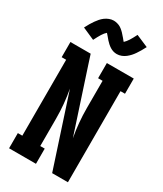

<svg xmlns="http://www.w3.org/2000/svg" viewBox="-238 -1063 976 1150"><g transform="rotate(30 250.0 -488.0)"><path d="M31 0V-105H62V-630H31V-735H171L191 -673L332 -243Q323 -292 318.5 -341.5Q314 -391 314 -441V-630H283V-735H469V-630H438V0H329L168 -492Q177 -443 181.5 -393.5Q186 -344 186 -294V-105H217V0ZM307 -811Q294 -811 282.5 -814.5Q271 -818 260.5 -824.5Q250 -831 240.5 -839.5Q231 -848 223.5 -856.5Q216 -865 207 -876Q198 -887 193 -892Q180 -881 168.5 -862.5Q157 -844 142 -814L58 -851Q67 -869 76 -884Q85 -899 93.5 -911Q102 -923 111.5 -934Q121 -945 133.5 -954.5Q146 -964 161.5 -970Q177 -976 193 -976Q199 -976 205 -975Q211 -974 217 -972.5Q223 -971 229 -968.5Q235 -966 240 -963Q245 -960 249.5 -956.5Q254 -953 259 -948.5Q264 -944 268.5 -939.5Q273 -935 276.5 -930.5Q280 -926 284 -922Q288 -918 292 -913Q296 -908 300 -903Q304 -898 307 -895Q320 -907 331.5 -925Q343 -943 358 -973L442 -937Q433 -919 424 -904Q415 -889 406.5 -876.5Q398 -864 388.5 -853.5Q379 -843 366.5 -833Q354 -823 338.5 -817Q323 -811 307 -811Z"/></g></svg>

Font: Iosevka Slab Extrabold
Style: Regular
Weight: 800
Monospace: yes
Designer: Belleve Invis
Foundry: Belleve Invis
Version: Version 11.1.1; ttfautohint (v1.8.3)